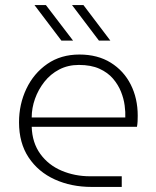

<svg xmlns="http://www.w3.org/2000/svg" viewBox="-20 -737 617 757"><path d="M341 0Q261 0 196 -29.5Q131 -59 93 -116Q55 -173 55 -255Q55 -326 84 -387Q113 -448 166.5 -485Q220 -522 293 -522Q365 -522 416.5 -490Q468 -458 495.5 -403.5Q523 -349 523 -281Q523 -270 522.5 -259Q522 -248 520 -237H105Q107 -174 139 -130Q171 -86 223 -64Q275 -42 335 -42H460V0ZM105 -274H474Q475 -294 471.5 -321Q468 -348 457 -375.5Q446 -403 425.5 -427Q405 -451 372 -466Q339 -481 291 -481Q248 -481 213.5 -463Q179 -445 155 -414.5Q131 -384 118 -347.5Q105 -311 105 -274ZM370 -577 264 -717H309L415 -577ZM222 -577 116 -717H161L268 -577Z"/></svg>

Font: MuseoModerno Thin ExtraLight
Style: Regular
Weight: 250
Version: Version 1.002